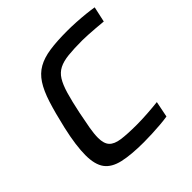

<svg xmlns="http://www.w3.org/2000/svg" viewBox="-182 -852 1016 1016"><g transform="rotate(-45 326.5 -344.0)"><path d="M333 8Q238 8 178.5 -5.5Q119 -19 92 -55.5Q65 -92 65 -162Q65 -197 71 -242Q77 -287 90 -344Q111 -435 131 -497.5Q151 -560 176.5 -599Q202 -638 239 -659Q276 -680 330 -688Q384 -696 461 -696Q493 -696 528.5 -694Q564 -692 597 -688.5Q630 -685 653 -681L634 -594Q605 -597 577.5 -599Q550 -601 526 -602.5Q502 -604 483 -604Q420 -604 377.5 -599.5Q335 -595 307.5 -581Q280 -567 262.5 -539Q245 -511 231 -463.5Q217 -416 202 -344Q191 -290 184 -250Q177 -210 177 -180Q177 -137 196 -116.5Q215 -96 257.5 -90Q300 -84 372 -84Q408 -84 452.5 -87Q497 -90 531 -94L513 -4Q489 0 458 2.5Q427 5 394.5 6.5Q362 8 333 8Z"/></g></svg>

Font: Saira SemiExpanded Medium
Style: Italic
Weight: 500
Width: 6
Italic angle: -12°
Designer: Hector Gatti with collaboration of the Omnibus-Type team
Foundry: Omnibus-Type
Version: Version 1.101